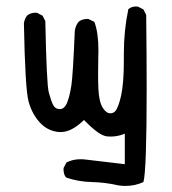

<svg xmlns="http://www.w3.org/2000/svg" viewBox="-20 -455 540 604"><path d="M369.6 -286.6V-263.2Q369.6 -193.8 361.1 -154.8Q352.5 -115.7 341.8 -104.5Q335.9 -98.6 327.1 -98.6Q314.5 -98.6 303.7 -115.2Q291.5 -134.3 289.6 -174.8Q288.6 -194.3 288.6 -221.2Q288.6 -248 289.1 -269Q289.6 -290 289.6 -296.9Q289.6 -352.5 276.9 -386.2L258.8 -395Q255.9 -395.5 252.9 -395.5Q250 -395.5 245.6 -394.5Q235.8 -393.1 227.5 -386.7Q217.3 -374 215.3 -357.9Q209.5 -219.2 204.6 -186.8Q199.7 -154.3 191.9 -134.3Q183.6 -111.8 168.5 -111.8Q153.3 -111.8 146.5 -126Q140.6 -138.2 133.5 -164.1Q126.5 -189.9 122.6 -388.7L113.8 -405.8L96.7 -414.6Q94.2 -415 91.8 -415Q76.2 -415 65.4 -406.2Q57.1 -395.5 55.2 -381.8Q59.1 -175.3 69.8 -136.2Q81.1 -94.2 108.4 -66.4Q132.8 -42 166.5 -39.6Q168.9 -39.6 171.4 -39.6Q204.1 -39.6 241.2 -74.7L244.1 -77.6Q249 -72.3 251 -70.8Q293 -28.3 316.9 -25.9Q322.8 -25.4 328.6 -25.4Q347.7 -25.4 366.7 -32.2L372.6 -34.7V61.5L253.4 47.4Q243.2 45.9 233.4 45.9Q208.5 45.9 189 56.2L180.2 73.2Q179.7 76.2 179.7 79.1Q179.7 82 180.7 86.4Q181.6 95.7 188 103.5Q226.1 116.7 269 117.7Q312 118.7 353.5 128.4Q364.3 129.9 374.5 129.9Q404.8 129.9 431.2 117.7Q441.4 81.5 441.4 -176.3Q441.4 -275.9 439.9 -408.2L431.2 -425.3L414.1 -434.1Q411.1 -434.6 406.7 -434.6Q402.3 -434.6 396 -432.9Q389.6 -431.2 383.8 -426.3Q369.6 -359.4 369.6 -286.6Z"/></svg>

Font: Bakudai
Style: Light
Weight: 300
Version: Version 1.48